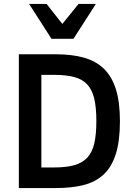

<svg xmlns="http://www.w3.org/2000/svg" viewBox="-20 -950 676 970"><path d="M585.9 -337.9Q585.9 -238.3 565.4 -172.9Q544.9 -107.4 504.2 -69.1Q463.4 -30.8 403.3 -15.4Q343.3 0 264.2 0H75.2V-675.8H262.2Q343.3 -675.8 404.1 -658.7Q464.8 -641.6 505.4 -602.1Q545.9 -562.5 565.9 -497.8Q585.9 -433.1 585.9 -337.9ZM466.8 -338.9Q466.8 -407.2 456.1 -452.1Q445.3 -497.1 420.4 -523.7Q395.5 -550.3 354.5 -561Q313.5 -571.8 252.9 -571.8H189V-104H252.9Q314.5 -104 355.5 -115.5Q396.5 -127 421.4 -154.1Q446.3 -181.2 456.5 -226.3Q466.8 -271.5 466.8 -338.9ZM351.1 -753.9H240.2L127 -930.2H215.3L294.9 -829.1L377 -930.2H464.4Z"/></svg>

Font: Clear Sans Medium
Style: Regular
Weight: 500
Foundry: Intel Corporation
Version: Version 1.00